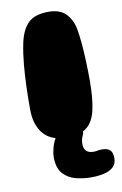

<svg xmlns="http://www.w3.org/2000/svg" viewBox="-91 -652 587 924"><g transform="rotate(-10 202.0 -190.0)"><path d="M196 12Q120 12 82.5 -32Q45 -76 45 -151.5Q45 -179 45.2 -206.5Q45.5 -234 46.5 -261.2Q47.5 -288.5 49 -315.5Q50.5 -342.5 53 -369Q55.5 -395.5 59 -420.8Q62.5 -446 67.5 -470Q80.5 -534 112.5 -566.8Q144.5 -599.5 213.5 -599.5Q269 -599.5 297.8 -569.5Q326.5 -539.5 335 -495Q338 -479.5 340.5 -460.5Q343 -441.5 344.8 -420Q346.5 -398.5 348 -375.8Q349.5 -353 350.2 -330Q351 -307 351.5 -284.5Q352 -262 352 -241.5Q352 -151 339.2 -95.2Q326.5 -39.5 293 -13.8Q259.5 12 196 12ZM278 221Q241.5 221 204.2 211.8Q167 202.5 142 175.2Q117 148 117 93.5Q117 74 124.5 46.5Q132 19 148.5 -6.5Q165 -31.5 182.2 -43.8Q199.5 -56 226 -56Q256 -56 267.2 -43.8Q278.5 -31.5 278.5 -15.5Q278.5 4.5 271 19.2Q263.5 34 263.5 59Q263.5 69 267.8 78.8Q272 88.5 282.5 95Q293 101.5 310.5 101.5Q322 101.5 330 99.5Q338 97.5 353.5 97.5Q377 97.5 390.2 108.8Q403.5 120 403.5 149Q403.5 177 386 192.8Q368.5 208.5 340 214.8Q311.5 221 278 221Z"/></g></svg>

Font: Gluten Black
Style: Regular
Weight: 900
Designer: Tyler Finck
Foundry: Etcetera Type Company
Version: Version 1.300